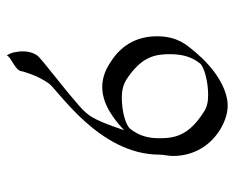

<svg xmlns="http://www.w3.org/2000/svg" viewBox="-83 -598 697 571"><g transform="rotate(90 265.5 -312.5)"><path d="M367.2 -333C332 -229 321.8 -222.2 278.8 -186C242.2 -153.8 158.2 -89.8 146 -76.2C133.8 -60.1 129.9 -35.2 134.8 -11.2C136.2 2 141.1 8.8 145 16.1C147 3.9 191.9 -9.8 191.9 -28.8C191.9 -29.8 203.1 -74.2 228 -108.9C248 -137.2 439.9 -258.8 439.9 -438C439.9 -450.2 443.8 -463.9 443.8 -479C443.8 -525.9 424.8 -581.1 366.2 -618.2C338.9 -634.8 314.9 -641.1 293 -641.1C259.8 -641.1 194.8 -620.1 127 -535.2C115.2 -520 87.9 -492.2 87.9 -431.2C87.9 -381.8 106 -329.1 166 -292C192.9 -273.9 217.8 -268.1 238.8 -268.1C265.1 -268.1 306.2 -275.9 367.2 -333ZM262.2 -583C282.2 -583 298.8 -580.1 314.9 -568.8C382.8 -524.9 391.1 -484.9 391.1 -438C391.1 -401.9 382.8 -377 363.8 -352.1C353 -337.9 312 -326.2 270 -326.2C250 -326.2 232.9 -330.1 216.8 -339.8C147.9 -384.8 141.1 -425.8 141.1 -469.2C141.1 -505.9 148.9 -534.2 168.9 -559.1C180.2 -571.8 223.1 -583 262.2 -583Z"/></g></svg>

Font: Pierce
Style: Roman
Weight: 500
Version: Version 0.2.0